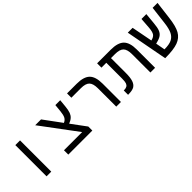

<svg xmlns="http://www.w3.org/2000/svg" viewBox="198 -1599 2605 2605"><g transform="rotate(-45 1500.0 -297.0)"><path d="M254.9 -599.1H345.2V0H254.9Z M1133.3 0H671.9V-83H1021L636.2 -599.1H748L934.1 -346.2Q972.2 -362.3 989 -394.3Q1005.9 -426.3 1012.2 -490.2L1022.9 -599.1H1116.2L1106 -492.2Q1098.6 -421.4 1085.4 -386.7Q1072.3 -352.1 1047.1 -328.9Q1022 -305.7 977.1 -288.1L1133.3 -77.1Z M1682.1 0H1592.3V-352.1Q1592.3 -441.9 1555.9 -479Q1519.5 -516.1 1430.2 -516.1H1247.1V-599.1H1431.2Q1565.9 -599.1 1624 -542Q1682.1 -484.9 1682.1 -351.1Z M1917.5 -516.1H1824.2V-599.1H2085.4Q2220.2 -599.1 2278.8 -541.7Q2337.4 -484.4 2337.4 -351.1V0H2247.1V-352.1Q2247.1 -441.9 2210.7 -479Q2174.3 -516.1 2084.5 -516.1H2007.3V-231.9Q2007.3 -143.1 1990.7 -93.5Q1974.1 -43.9 1938.5 -22Q1902.8 0 1824.2 0H1819.3V-83H1827.1Q1860.8 -83 1880.4 -95Q1899.9 -106.9 1908.7 -132.3Q1917.5 -157.7 1917.5 -213.9Z M2563.5 -297.9Q2616.7 -309.6 2637.2 -339.4Q2657.7 -369.1 2663.6 -439.9L2675.3 -599.1H2768.6L2753.4 -439Q2746.6 -361.8 2731.2 -322.8Q2715.8 -283.7 2685.1 -261.5Q2654.3 -239.3 2590.3 -224.1L2579.6 -221.2L2604.5 -86.9Q2694.3 -86.9 2743.7 -110.4Q2793 -133.8 2819.6 -187Q2846.2 -240.2 2858.4 -342.8L2889.2 -599.1H2983.4L2952.1 -346.2Q2934.6 -198.7 2894.3 -127.2Q2854 -55.7 2771.7 -25.4Q2689.5 4.9 2526.4 4.9L2412.6 -599.1H2505.4Z"/></g></svg>

Font: Liberation Mono
Style: Regular
Weight: 400
Monospace: yes
Designer: Steve Matteson
Foundry: Ascender Corporation
Version: Version 2.1.5